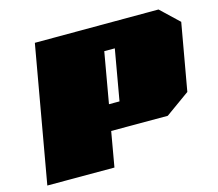

<svg xmlns="http://www.w3.org/2000/svg" viewBox="-104 -870 1138 1003"><g transform="rotate(-15 465.0 -369.0)"><path d="M33 0 163 -737 832 -738 930 -645 866 -283 735 -189H429L396 0ZM454 -327H511L559 -601H502Z"/></g></svg>

Font: Tomorrow Black
Style: Italic
Weight: 900
Italic angle: -10°
Designer: Tony de Marco, Monica Rizzolli
Foundry: Just in Type
Version: Version 2.002